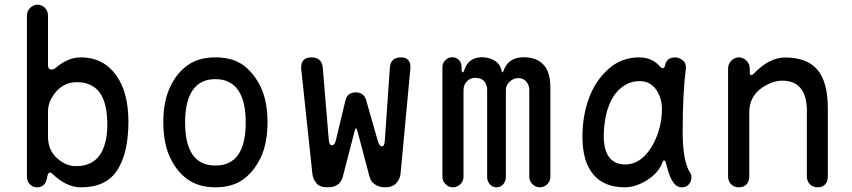

<svg xmlns="http://www.w3.org/2000/svg" viewBox="-20 -785 3640 820"><path d="M309.5 -75.5Q435 -78.5 438.5 -249.5Q438.5 -346 405.5 -390Q372.5 -434 308.5 -434Q258 -434 223 -397.5Q185 -355 185 -309V-202.5Q185 -143.5 223.5 -109.5Q262 -75.5 302.5 -75.5ZM326 15Q263 15 204 -42.5Q198.5 -48 193.5 -48Q184.5 -48 182 -30.5Q175.5 15 138.5 15Q119.5 15 107.5 2Q95 -10.5 95 -31V-718Q95 -738.5 109.5 -752Q124 -765 140.5 -765Q157 -765 171.5 -752Q185 -738.5 185 -718V-506Q185 -488 200.5 -488Q209.5 -488 219 -496Q270.5 -540 325 -540Q419.5 -540 474 -466.5Q528.5 -393.5 528.5 -264.5Q528 -129 480 -57Q433 15 326 15Z M900 -78Q1029.5 -78 1029.5 -262.5Q1029.5 -352.5 997 -400Q964 -447 900 -447Q835 -447 803 -400Q770.5 -352.5 770.5 -262.5Q770.5 -78 900 -78ZM900 15Q831 15 783.5 -17.5Q736.5 -49.5 707 -111Q677.5 -172.5 677.5 -263.5Q677.5 -353 707 -414.5Q736.5 -476 783.5 -508Q830.5 -540 900 -540Q971 -540 1017 -508Q1063 -475.5 1093 -414.5Q1122.5 -353 1122.5 -263.5Q1122.5 -172.5 1093 -111Q1063 -50 1017 -17.5Q970 15 900 15Z M1624 15Q1600 15 1582 3Q1564 -8 1558 -31L1506.5 -225.5Q1503 -237.5 1500 -237.5Q1497.5 -237.5 1494.5 -225L1444 -30Q1432 15 1379.5 15Q1346 15 1332 -2Q1317 -18.5 1314 -43.5Q1266 -490 1266 -495Q1266 -540 1309.5 -540Q1354 -540 1358.5 -496.5L1384 -189Q1386 -164.5 1398 -164.5Q1409.5 -164.5 1414.5 -186L1455 -355Q1463.5 -390.5 1499 -390.5Q1535 -390.5 1544.5 -354.5L1594 -181.5Q1600.5 -160 1611.5 -160Q1622 -160 1623.5 -184.5L1645 -496Q1648 -540 1693 -540Q1733 -540 1733 -497Q1733 -493.5 1691 -45.5Q1689 -21 1672.5 -3Q1657 15 1624 15Z M2285.5 15Q2267 15 2254 1.5Q2240.5 -12 2240.5 -30V-401Q2240.5 -420.5 2229 -435Q2216 -451 2194 -451.5Q2173 -451.5 2157 -436.5Q2140.5 -421 2140.5 -402V-30Q2140.5 -11 2129.5 1.5Q2118.5 15 2100 15Q2083 15 2071.5 1.5Q2060.5 -11 2060.5 -30V-403.5Q2059.5 -425 2047.5 -438.5Q2035 -452.5 2009.5 -452.5Q1986.5 -452.5 1973 -436.5Q1959.5 -421 1959.5 -400V-30Q1959.5 -11.5 1946.5 1.5Q1933 15 1914.5 15Q1896 15 1883 1.5Q1869.5 -11.5 1869.5 -30V-498.5Q1869.5 -515.5 1882 -528Q1894.5 -540.5 1911.5 -540.5Q1929.5 -540.5 1940.5 -528.5Q1951.5 -516 1951.5 -499.5V-486Q1951.5 -476 1957 -476Q1959.5 -476 1964.5 -490Q1982.5 -540.5 2039 -540.5Q2069 -540.5 2093.5 -525.5Q2117 -510 2122.5 -482Q2123.5 -476 2126 -476Q2128 -476 2130 -482Q2136.5 -498.5 2143.5 -508Q2167 -540.5 2217.5 -540.5Q2270.5 -540.5 2300.5 -509.5Q2330.5 -478 2330.5 -413V-30Q2330.5 -11.5 2317.5 1.5Q2304 15 2285.5 15Z M2652.5 -82.5Q2717.5 -84 2763.5 -158.5Q2807 -233 2807 -321Q2807 -358 2790 -390Q2764 -438.5 2711.5 -438.5Q2667 -438.5 2631.5 -409Q2596 -379 2578 -327Q2559.5 -275.5 2558.5 -205Q2558.5 -82.5 2652.5 -82.5ZM2890.5 15Q2852 15 2831 -64L2822.5 -94.5Q2821 -99.5 2816 -99.5Q2812 -99.5 2809.5 -92.5Q2793 -47 2744 -16Q2695 15 2648 15Q2560 15 2514 -40Q2467.5 -95 2467.5 -200.5Q2467.5 -292 2496 -367.5Q2524 -442.5 2580 -491.5Q2634.5 -540 2710.5 -540Q2766.5 -539.5 2800.5 -499Q2805 -494 2811 -494Q2817.5 -494 2820 -504Q2826 -540 2864 -540Q2881 -540 2898 -525.5Q2909.5 -515.5 2909.5 -496.5Q2902.5 -441 2899 -371.8Q2895.5 -302.5 2895.5 -219Q2896 -91.5 2929 -45Q2933 -39.5 2933 -28.5Q2933 -5.5 2916.5 7.5Q2907 15 2890.5 15Z M3135.5 -540Q3154 -540 3168 -526Q3182 -512 3182 -492V-476Q3182 -464 3189 -464Q3193 -464 3199 -470Q3264.5 -539 3332.5 -539.5Q3423.5 -539.5 3468 -490.5Q3515.5 -439 3515.5 -322V-32Q3515.5 -10.5 3504.5 2Q3493 15 3472 15Q3452 15 3439 2Q3426 -11 3426 -32V-316.5Q3423.5 -440.5 3320 -440.5Q3279.5 -440 3234.5 -410.5Q3180 -372.5 3180 -305.5V-32Q3180 -11 3168.5 2Q3157 15 3135.5 15Q3115.5 15 3102.5 2Q3089.5 -11 3089.5 -32V-492Q3089.5 -512 3103.5 -526Q3117.5 -540 3135.5 -540Z"/></svg>

Font: Maple Mono SC NF
Style: Regular
Weight: 400
Designer: subframe7536
Version: Version 4.2; ttfautohint (v1.8.4.7-5d5b-dirty);Nerd Fonts 6.